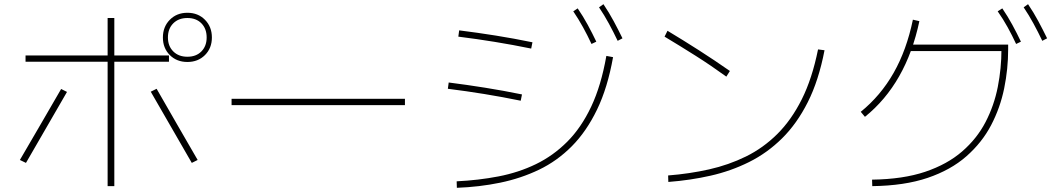

<svg xmlns="http://www.w3.org/2000/svg" viewBox="-20 -867 5040 917"><path d="M102 -572V-602H787V-572ZM494 22V-781H526V22ZM104 -89 75 -103Q125 -188 174 -273Q223 -358 272 -442L300 -428Q251 -344 202 -258.5Q153 -173 104 -89ZM896 -89Q847 -174 798 -259Q749 -344 700 -429L728 -443Q777 -358 826 -272.5Q875 -187 924 -103ZM875 -571Q824 -571 791 -604Q758 -637 758 -688Q758 -739 791 -772.5Q824 -806 875 -806Q926 -806 959 -772.5Q992 -739 992 -688Q992 -637 959 -604Q926 -571 875 -571ZM875 -596Q917 -596 942 -621.5Q967 -647 967 -688Q967 -730 942 -755.5Q917 -781 875 -781Q833 -781 807.5 -755.5Q782 -730 782 -688Q782 -647 807.5 -621.5Q833 -596 875 -596Z M1914 -395V-365H1086V-395Z M2523 -665 2517 -635Q2429 -653 2343 -667Q2257 -681 2169 -692L2173 -722Q2261 -711 2348.5 -697Q2436 -683 2523 -665ZM2473 -416 2467 -386Q2379 -404 2293 -418Q2207 -432 2119 -443L2123 -473Q2210 -462 2297.5 -448Q2385 -434 2473 -416ZM2162 30 2161 -1Q2265 -6 2361 -24.5Q2457 -43 2539.5 -83Q2622 -123 2689 -190Q2756 -257 2803.5 -357.5Q2851 -458 2876 -600L2908 -594Q2882 -448 2831.5 -343.5Q2781 -239 2711 -168.5Q2641 -98 2554.5 -56.5Q2468 -15 2369 5.5Q2270 26 2162 30ZM2805 -657Q2786 -698 2764.5 -737Q2743 -776 2718 -813L2739 -827Q2765 -789 2787 -748.5Q2809 -708 2828 -668ZM2930 -672Q2910 -714 2888 -754.5Q2866 -795 2841 -832L2862 -847Q2889 -807 2911 -766Q2933 -725 2953 -684Z M3172 2 3171 -29Q3273 -37 3366.5 -58Q3460 -79 3542.5 -119.5Q3625 -160 3692.5 -227Q3760 -294 3809.5 -393Q3859 -492 3887 -631L3918 -627Q3890 -482 3838 -379Q3786 -276 3715 -206Q3644 -136 3557.5 -93Q3471 -50 3374 -28Q3277 -6 3172 2ZM3466 -528 3449 -501Q3376 -554 3302.5 -600.5Q3229 -647 3154 -692L3168 -720Q3243 -675 3318 -627Q3393 -579 3466 -528Z M4146 22 4145 -9Q4293 -11 4398.5 -46.5Q4504 -82 4575 -143.5Q4646 -205 4687 -284Q4728 -363 4745.5 -452Q4763 -541 4763 -631L4772 -623H4320V-654H4795V-631Q4795 -538 4776 -445Q4757 -352 4713.5 -269Q4670 -186 4595.5 -120.5Q4521 -55 4410.5 -17.5Q4300 20 4146 22ZM4111 -309 4091 -333Q4186 -410 4248 -519Q4310 -628 4340 -773L4371 -766Q4308 -468 4111 -309ZM4833 -657Q4814 -698 4792.5 -737Q4771 -776 4745 -813L4767 -827Q4793 -789 4815 -748.5Q4837 -708 4856 -668ZM4958 -672Q4938 -714 4916 -754.5Q4894 -795 4869 -832L4890 -847Q4917 -807 4939 -766Q4961 -725 4981 -684Z"/></svg>

Font: Murecho Thin ExtraLight
Style: Regular
Weight: 250
Version: Version 1.010